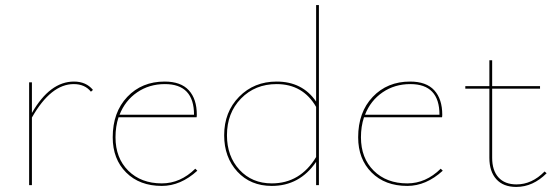

<svg xmlns="http://www.w3.org/2000/svg" viewBox="-20 -731 2196 758"><path d="M272 -409Q320 -409 347 -376L339 -369Q315 -399 271 -399Q181 -399 106 -267V0H95V-406H106V-285Q177 -409 272 -409Z M751 -65 759 -57Q693 3 619 3Q531 3 478 -50Q425 -103 425 -189Q425 -288 482.5 -348.5Q540 -409 630 -409Q694 -409 725.5 -374.5Q757 -340 757 -278Q757 -271 756 -268H448Q436 -232 436 -189Q436 -107 486.5 -57Q537 -7 619 -7Q692 -7 751 -65ZM631 -399Q569 -399 521.5 -366.5Q474 -334 452 -278H746Q746 -399 631 -399Z M1228 -711H1239V0H1228V-92Q1163 3 1053 3Q969 3 917 -53.5Q865 -110 865 -197Q865 -289 924 -349Q983 -409 1072 -409Q1174 -409 1228 -330ZM1053 -7Q1165 -7 1228 -111V-309Q1176 -399 1072 -399Q987 -399 931.5 -342Q876 -285 876 -197Q876 -114 925.5 -60.5Q975 -7 1053 -7Z M1720 -65 1728 -57Q1662 3 1588 3Q1500 3 1447 -50Q1394 -103 1394 -189Q1394 -288 1451.5 -348.5Q1509 -409 1599 -409Q1663 -409 1694.5 -374.5Q1726 -340 1726 -278Q1726 -271 1725 -268H1417Q1405 -232 1405 -189Q1405 -107 1455.5 -57Q1506 -7 1588 -7Q1661 -7 1720 -65ZM1600 -399Q1538 -399 1490.5 -366.5Q1443 -334 1421 -278H1715Q1715 -399 1600 -399Z M2130 -54 2138 -47Q2084 7 2018 7Q1967 7 1939.5 -23.5Q1912 -54 1912 -108V-381H1817V-391H1912V-493H1923V-391H2112V-381H1923V-108Q1923 -58 1948 -30.5Q1973 -3 2019 -3Q2080 -3 2130 -54Z"/></svg>

Font: EauTest Hairline
Style: Regular
Weight: 250
Designer: Christian Thalmann (Catharsis Fonts)
Version: Version 0.001;PS 000.001;hotconv 1.0.88;makeotf.lib2.5.64775